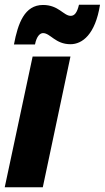

<svg xmlns="http://www.w3.org/2000/svg" viewBox="-32 -792 443 812"><path d="M27 -604H116C123 -640 138 -652 150 -652C181 -652 202 -605 266 -605C316 -605 371 -646 391 -772H302C294 -738 283 -725 267 -725C237 -725 216 -771 150 -771C72 -771 44 -694 27 -604ZM-12 0H149L266 -553H106Z"/></svg>

Font: Noto Sans UI Condensed Black
Style: Italic
Weight: 900
Width: 3
Italic angle: -192°
Designer: Monotype Design Team
Foundry: Monotype Imaging Inc.
Version: Version 1.901